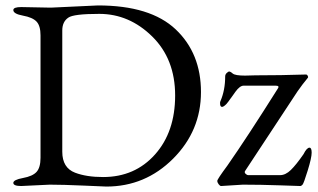

<svg xmlns="http://www.w3.org/2000/svg" viewBox="-20 -679 1171 706"><path d="M881 -401 919 -402Q1014 -402 1105 -405Q1109 -405 1111.5 -400.5Q1114 -396 1112 -393Q1092 -369 1074 -343L881 -50Q878 -45 883 -40Q888 -35 893 -35H1010Q1030 -35 1049.5 -54Q1069 -73 1096 -112Q1108 -136 1118 -136Q1126 -136 1126 -117.5Q1126 -99 1111.5 -52Q1097 -5 1092.5 0Q1088 5 1084 5Q1080 5 1009 2.5Q938 0 873 0L793 5Q789 5 784 -1.5Q779 -8 779 -14Q779 -20 816 -70Q890 -176 1002 -354Q1009 -364 993 -364H876Q862 -364 846 -342Q842 -336 835 -326.5Q828 -317 825.5 -313.5Q823 -310 819 -304.5Q815 -299 812 -296Q802 -286 796.5 -286Q791 -286 789.5 -294Q788 -302 791 -308Q808 -348 808 -398Q808 -405 813.5 -410.5Q819 -416 823 -416Q827 -416 836 -408.5Q845 -401 881 -401ZM162 -651H169L340 -659Q533 -659 626 -571Q719 -483 719 -340.5Q719 -198 616.5 -95.5Q514 7 371 7Q368 7 289 3.5Q210 0 163 0L58 5Q29 5 29 -6.5Q29 -18 64.5 -24.5Q100 -31 114.5 -47Q129 -63 129 -99V-549Q129 -584 114.5 -599.5Q100 -615 64.5 -621.5Q29 -628 29 -642Q29 -653 58 -653ZM209 -567V-121Q209 -62 256 -44Q298 -28 359 -28Q476 -28 550 -111Q624 -194 624 -328Q624 -462 539.5 -545Q455 -628 345 -628Q250 -628 231 -614Q209 -599 209 -567Z"/></svg>

Font: EB Garamond
Style: Regular
Weight: 400
Version: Version 0.012